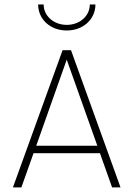

<svg xmlns="http://www.w3.org/2000/svg" viewBox="-20 -813 580 833"><path d="M269.5 -680.7C339.8 -680.7 394 -728.5 394 -793.5H369.6C369.6 -744.1 326.7 -705.1 269.5 -705.1C212.9 -705.1 169.4 -744.1 169.4 -793.5H145.5C145.5 -728.5 199.2 -680.7 269.5 -680.7ZM466.3 0H502.9L288.1 -595.2H251.5L36.1 0H72.8L125.5 -148.4H413.6ZM137.2 -180.7 269.5 -554.2 402.3 -180.7Z"/></svg>

Font: Now ExtraLight
Style: Regular
Weight: 200
Designer: Alfredo Marco Pradil
Foundry: Alfredo Marco Pradil
Version: Version 1.200;hotconv 1.0.109;makeotfexe 2.5.65596